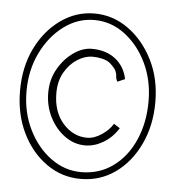

<svg xmlns="http://www.w3.org/2000/svg" viewBox="-43 -571 524 591"><g transform="rotate(5 219.0 -275.5)"><path d="M227 -20Q169 -20 121.5 -53.5Q74 -87 46 -144.5Q18 -202 18 -275Q18 -348 46 -405.5Q74 -463 121.5 -497Q169 -531 226 -531Q283 -531 330.5 -497Q378 -463 407 -405.5Q436 -348 436 -275Q436 -203 408.5 -145Q381 -87 334 -53.5Q287 -20 227 -20ZM227 -41Q283 -41 325.5 -72Q368 -103 391.5 -156.5Q415 -210 415 -276Q415 -341 389.5 -394Q364 -447 321.5 -479Q279 -511 227 -511Q176 -511 133 -479Q90 -447 64 -393.5Q38 -340 38 -275Q38 -210 64 -157Q90 -104 133 -72.5Q176 -41 227 -41ZM232 -124Q198 -124 169 -145Q140 -166 122.5 -200.5Q105 -235 105 -276Q105 -317 124 -350Q143 -383 171 -402.5Q199 -422 227 -422Q271 -422 300 -399.5Q329 -377 337 -338L314 -328Q309 -337 309 -344.5Q309 -352 305 -361Q301 -370 285 -384Q276 -391 261.5 -394.5Q247 -398 232 -398Q208 -398 184.5 -383Q161 -368 145.5 -341Q130 -314 130 -277Q130 -219 161.5 -183.5Q193 -148 236 -148Q258 -148 281 -163.5Q304 -179 315 -198L334 -186Q315 -156 287.5 -140Q260 -124 232 -124Z"/></g></svg>

Font: Inconsolata SemiCondensed ExtraLight
Style: Regular
Weight: 200
Width: 4
Monospace: yes
Designer: Raph Levien, Cyreal, Brenton Simpson
Foundry: Raph Levien, Cyreal, Google
Version: Version 3.100; ttfautohint (v1.8.4.7-5d5b)